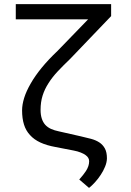

<svg xmlns="http://www.w3.org/2000/svg" viewBox="-20 -731 640 938"><path d="M522.9 -710.9H57.1V-636.7H410.6L261.2 -482.4Q216.3 -439.9 183.6 -399.9Q150.9 -359.9 129.9 -322.8Q108.4 -285.6 98.1 -252.7Q87.9 -219.7 87.9 -191.9Q87.9 -152.3 97.2 -122.6Q106.4 -92.8 126.5 -71.3Q146 -49.3 177 -34.9Q208 -20.5 251.5 -12.7L339.8 4.4Q359.9 8.3 374.5 14.2Q389.2 20 398.4 26.9Q407.2 33.2 411.4 40.8Q415.5 48.3 415.5 56.6Q415.5 68.8 411.6 80.6Q407.7 92.3 399.9 104.5Q394 113.8 385.7 124Q377.4 134.3 367.2 146L415 187Q428.7 176.3 444.1 159.4Q459.5 142.6 472.2 123Q484.9 104 493.4 83Q502 62 502.4 43Q502.4 12.7 492.4 -5.6Q482.4 -23.9 465.3 -35.2Q448.2 -46.4 424.8 -52.7Q401.4 -59.1 375 -64.9L267.1 -89.4Q245.6 -93.8 229 -101.3Q212.4 -108.9 201.2 -121.1Q189.9 -133.8 184.1 -151.9Q178.2 -169.9 178.2 -194.3Q178.2 -232.4 188.2 -264.2Q198.2 -295.9 217.3 -325.2Q235.8 -354.5 262.7 -383.1Q289.6 -411.6 323.2 -443.8L522.9 -652.3Z"/></svg>

Font: Roboto Mono
Style: Regular
Weight: 400
Monospace: yes
Designer: Google
Version: Version 3.000